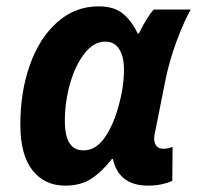

<svg xmlns="http://www.w3.org/2000/svg" viewBox="-20 -574 620 604"><path d="M44 -182Q44 -286 74.5 -371Q105 -456 161 -505Q217 -554 290 -554Q338 -554 365.5 -532Q393 -510 413 -469H417Q445 -525 464 -544H580Q559 -507 536.5 -447Q514 -387 501 -325L470 -169Q465 -149 465 -138Q465 -123 472.5 -114.5Q480 -106 493 -106Q509 -106 523 -112L522 -5Q510 1 489.5 5.5Q469 10 446 10Q354 10 335 -74H332Q301 -34 267.5 -12Q234 10 185 10Q120 10 82 -38.5Q44 -87 44 -182ZM353 -240Q370 -301 370 -355Q370 -396 355 -419.5Q340 -443 311 -443Q275 -443 246 -406Q217 -369 200.5 -311.5Q184 -254 184 -194Q184 -147 198.5 -124Q213 -101 243 -101Q280 -101 307.5 -138.5Q335 -176 353 -240Z"/></svg>

Font: Noto Sans Display
Style: Bold Italic
Weight: 700
Italic angle: -12°
Designer: Monotype Design team
Foundry: Monotype Imaging Inc.
Version: Version 1.000